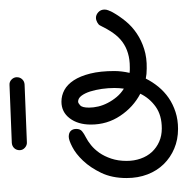

<svg xmlns="http://www.w3.org/2000/svg" viewBox="-15 -372 400 410"><g transform="rotate(-90 185.0 -167.0)"><path d="M243.7 -53.7Q231.4 -53.7 222.2 -55.7Q214.8 -41 204.6 -28.6Q194.3 -16.1 180.9 -6.8Q167.5 2.4 150.9 7.8Q134.3 13.2 114.7 13.2Q91.8 13.2 72.8 5.1Q53.7 -2.9 39.6 -17.3Q25.4 -31.7 17.6 -52Q9.8 -72.3 9.8 -96.7Q9.8 -127.9 21 -151.1Q32.2 -174.3 46.9 -189.7Q61.5 -205.1 76.2 -212.6Q90.8 -220.2 98.1 -220.2Q106.4 -220.2 110.6 -215.8Q114.7 -211.4 114.7 -204.1Q114.7 -195.8 109.6 -191.7Q104.5 -187.5 96.7 -183.6Q88.9 -179.7 80.1 -172.6Q71.3 -165.5 63.7 -154.8Q56.2 -144 51.3 -129.4Q46.4 -114.7 46.4 -96.7Q46.4 -80.6 51.3 -66.7Q56.2 -52.7 65.4 -42.7Q74.7 -32.7 87.4 -27.1Q100.1 -21.5 115.7 -21.5Q143.6 -21.5 161.9 -34.4Q180.2 -47.4 189.9 -67.4Q161.1 -82.5 142.6 -110.4Q124 -138.2 124 -172.9Q124 -200.7 137.5 -218.3Q150.9 -235.8 172.9 -235.8Q186 -235.8 197.8 -229.5Q209.5 -223.1 218.5 -209.5Q227.5 -195.8 232.9 -174.3Q238.3 -152.8 238.3 -123Q238.3 -107.4 234.4 -90.3Q237.3 -89.8 240.2 -89.8Q243.2 -89.8 246.6 -89.8Q263.2 -89.8 276.4 -93.8Q289.6 -97.7 300.3 -105.5Q311 -113.3 319.6 -125.5Q328.1 -137.7 335.9 -153.8Q337.4 -156.7 342.3 -159.4Q347.2 -162.1 352.1 -162.1Q358.4 -162.1 364 -157Q369.6 -151.9 369.6 -143.6Q369.6 -139.6 367.7 -135Q365.7 -130.4 363.8 -126.5Q355.5 -111.8 344.5 -98.4Q333.5 -85 318.6 -75Q303.7 -64.9 285.2 -59.1Q266.6 -53.2 243.7 -53.7ZM160.2 -176.8Q160.2 -167.5 162.6 -157.2Q165 -147 170.2 -137Q175.3 -127 182.9 -117.9Q190.4 -108.9 200.7 -102.5Q202.1 -112.8 202.1 -122.6Q202.1 -135.7 200.2 -149.4Q198.2 -163.1 194.6 -174.6Q190.9 -186 185.5 -193.1Q180.2 -200.2 172.9 -200.2Q169.9 -200.2 165 -195.8Q160.2 -191.4 160.2 -176.8ZM225.1 -331.1Q225.1 -324.2 220.7 -319.6Q216.3 -314.9 209.5 -314.5L86.4 -309.6Q80.1 -309.1 74.7 -313.7Q69.3 -318.4 69.3 -325.2Q69.3 -332 73.7 -336.7Q78.1 -341.3 85 -341.8L208.5 -346.7Q215.3 -347.2 220.2 -342.3Q225.1 -337.4 225.1 -331.1Z"/></g></svg>

Font: Sacramento
Style: Regular
Weight: 400
Designer: Astigmatic (AOETI)
Foundry: Astigmatic (AOETI)
Version: Version 1.000